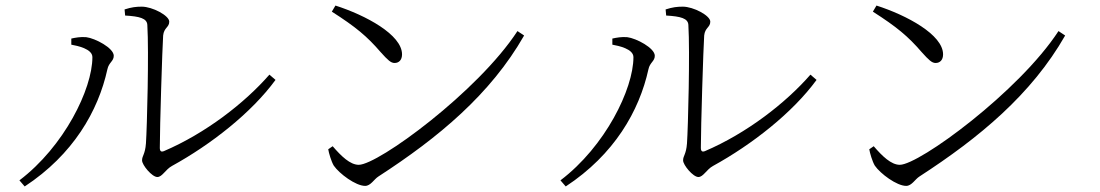

<svg xmlns="http://www.w3.org/2000/svg" viewBox="-20 -698 3965 692"><path d="M429 -664 431 -642C483 -639 510 -632 511 -608C517 -512 510 -239 506 -181C503 -141 492 -137 492 -120C492 -103 528 -60 547 -60C565 -60 576 -87 600 -100C740 -177 886 -291 973 -410L951 -429C862 -327 722 -218 570 -153C562 -150 556 -152 556 -165C556 -241 565 -527 568 -570C571 -599 590 -599 590 -620C590 -642 529 -674 491 -674C470 -674 454 -672 429 -664ZM237 -537C259 -533 313 -522 313 -492C313 -377 211 -170 50 -48L69 -26C244 -141 334 -298 367 -448C372 -473 390 -477 390 -497C390 -525 323 -560 291 -564C271 -566 250 -562 237 -559Z M1189 -678 1176 -656C1262 -601 1303 -567 1352 -510C1378 -481 1389 -471 1402 -471C1418 -471 1429 -482 1429 -502C1429 -573 1298 -643 1189 -678ZM1845 -586C1703 -368 1343 -104 1273 -104C1242 -104 1210 -135 1179 -171L1163 -160C1165 -147 1174 -116 1183 -101C1203 -72 1262 -28 1296 -28C1316 -28 1328 -52 1344 -62C1560 -202 1748 -358 1869 -570Z M2379 -664 2381 -642C2433 -639 2460 -632 2461 -608C2467 -512 2460 -239 2456 -181C2453 -141 2442 -137 2442 -120C2442 -103 2478 -60 2497 -60C2515 -60 2526 -87 2550 -100C2690 -177 2836 -291 2923 -410L2901 -429C2812 -327 2672 -218 2520 -153C2512 -150 2506 -152 2506 -165C2506 -241 2515 -527 2518 -570C2521 -599 2540 -599 2540 -620C2540 -642 2479 -674 2441 -674C2420 -674 2404 -672 2379 -664ZM2187 -537C2209 -533 2263 -522 2263 -492C2263 -377 2161 -170 2000 -48L2019 -26C2194 -141 2284 -298 2317 -448C2322 -473 2340 -477 2340 -497C2340 -525 2273 -560 2241 -564C2221 -566 2200 -562 2187 -559Z M3139 -678 3126 -656C3212 -601 3253 -567 3302 -510C3328 -481 3339 -471 3352 -471C3368 -471 3379 -482 3379 -502C3379 -573 3248 -643 3139 -678ZM3795 -586C3653 -368 3293 -104 3223 -104C3192 -104 3160 -135 3129 -171L3113 -160C3115 -147 3124 -116 3133 -101C3153 -72 3212 -28 3246 -28C3266 -28 3278 -52 3294 -62C3510 -202 3698 -358 3819 -570Z"/></svg>

Font: Noto Serif KR Light
Style: Regular
Weight: 300
Designer: Ryoko NISHIZUKA 西塚涼子 (kana & ideographs); Frank Grießhammer (Latin, Greek & Cyrillic); Wenlong ZHANG 张文龙 (bopomofo); San
Foundry: Adobe
Version: Version 2.001;hotconv 1.1.0;makeotfexe 2.6.0